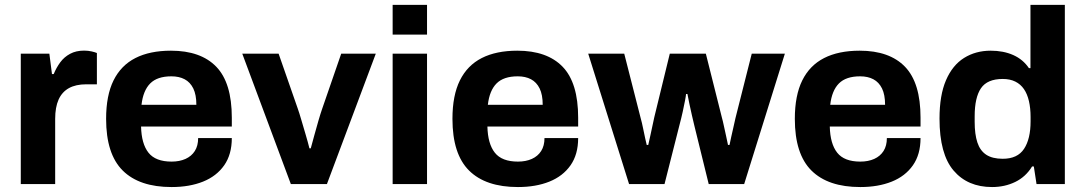

<svg xmlns="http://www.w3.org/2000/svg" viewBox="-20 -743 4382 775"><path d="M63.9 0V-526.4H179.2L189.8 -444.1H196.8Q207.5 -470.2 223.3 -491.6Q239.1 -513 263 -525.8Q286.8 -538.7 319.2 -538.7Q336 -538.7 350.1 -535.4Q364.1 -532.2 371.1 -529V-402.7H328.3Q286 -402.7 258.2 -387.3Q230.4 -371.9 216.5 -341.1Q202.7 -310.2 202.7 -263.2V0Z M672.7 12Q542.5 12 475.4 -54.6Q408.3 -121.2 408.3 -263.2Q408.3 -357.8 438.3 -418.4Q468.3 -479 526.5 -508.7Q584.8 -538.4 670.1 -538.4Q790.4 -538.4 853.1 -473.5Q915.7 -408.6 915.7 -267.9V-232.3H549.4Q551 -162.5 579.4 -126.6Q607.8 -90.7 672.7 -90.7Q704.7 -90.7 728.9 -101.6Q753 -112.5 766.4 -133.5Q779.8 -154.6 779.8 -185.7H915.7Q915.7 -119.6 884.9 -75.7Q854 -31.7 799.5 -9.9Q745 12 672.7 12ZM551.2 -320.1H772.6Q772.6 -360.6 760.2 -386Q747.7 -411.3 725.3 -423.1Q703 -434.9 671.9 -434.9Q614.8 -434.9 586.3 -406.2Q557.8 -377.5 551.2 -320.1Z M1154 0 957.9 -526.4H1104.6L1182.2 -303.8Q1188 -287.4 1196.3 -259Q1204.6 -230.7 1213.7 -200Q1222.8 -169.4 1229 -144.2H1234.4Q1240.7 -167.4 1248.9 -197.5Q1257.1 -227.7 1265.5 -256.4Q1273.9 -285.2 1280.4 -303.8L1357.3 -526.4H1496.9L1299.6 0Z M1564.9 -603.3V-723.4H1703.7V-603.3ZM1564.9 0V-526.4H1703.7V0Z M2070.7 12Q1940.5 12 1873.4 -54.6Q1806.3 -121.2 1806.3 -263.2Q1806.3 -357.8 1836.3 -418.4Q1866.3 -479 1924.5 -508.7Q1982.8 -538.4 2068.1 -538.4Q2188.4 -538.4 2251.1 -473.5Q2313.7 -408.6 2313.7 -267.9V-232.3H1947.4Q1949 -162.5 1977.4 -126.6Q2005.8 -90.7 2070.7 -90.7Q2102.7 -90.7 2126.9 -101.6Q2151 -112.5 2164.4 -133.5Q2177.8 -154.6 2177.8 -185.7H2313.7Q2313.7 -119.6 2282.9 -75.7Q2252 -31.7 2197.5 -9.9Q2143 12 2070.7 12ZM1949.2 -320.1H2170.6Q2170.6 -360.6 2158.2 -386Q2145.7 -411.3 2123.3 -423.1Q2101 -434.9 2069.9 -434.9Q2012.8 -434.9 1984.3 -406.2Q1955.8 -377.5 1949.2 -320.1Z M2519.2 0 2354.3 -526.4H2499.7L2565.7 -267.6Q2571.3 -247.6 2575.8 -225Q2580.4 -202.4 2584.4 -184.1Q2588.4 -165.9 2590.4 -158.1H2596.7Q2601.3 -177.6 2605.9 -199.5Q2610.4 -221.4 2614.7 -240.5Q2618.9 -259.6 2621 -269.7L2683.6 -526.4H2829.1L2893.8 -268.7Q2897.8 -254.7 2902 -234.5Q2906.1 -214.3 2910.9 -193.9Q2915.7 -173.5 2918.5 -158.1H2924.7Q2927.4 -171.8 2931.7 -191Q2935.9 -210.2 2940.6 -230.2Q2945.2 -250.3 2948.7 -266.4L3014.4 -526.4H3148.1L2983.8 0H2840.7L2782.9 -235.1Q2778.7 -253.7 2773 -277.1Q2767.4 -300.6 2762.7 -323.8Q2758 -347.1 2754.8 -363.6H2749.2Q2748.6 -355.1 2745 -336.7Q2741.5 -318.3 2735.9 -292.6Q2730.3 -266.9 2721.9 -235.3L2662.3 0Z M3452.7 12Q3322.5 12 3255.4 -54.6Q3188.3 -121.2 3188.3 -263.2Q3188.3 -357.8 3218.3 -418.4Q3248.3 -479 3306.5 -508.7Q3364.8 -538.4 3450.1 -538.4Q3570.4 -538.4 3633.1 -473.5Q3695.7 -408.6 3695.7 -267.9V-232.3H3329.4Q3331 -162.5 3359.4 -126.6Q3387.8 -90.7 3452.7 -90.7Q3484.7 -90.7 3508.9 -101.6Q3533 -112.5 3546.4 -133.5Q3559.8 -154.6 3559.8 -185.7H3695.7Q3695.7 -119.6 3664.9 -75.7Q3634 -31.7 3579.5 -9.9Q3525 12 3452.7 12ZM3331.2 -320.1H3552.6Q3552.6 -360.6 3540.2 -386Q3527.7 -411.3 3505.3 -423.1Q3483 -434.9 3451.9 -434.9Q3394.8 -434.9 3366.3 -406.2Q3337.8 -377.5 3331.2 -320.1Z M3984.4 12Q3885.7 12 3829 -54.7Q3772.3 -121.3 3772.3 -264.2Q3772.3 -358.6 3798.5 -419.2Q3824.6 -479.8 3871.4 -509.1Q3918.3 -538.4 3978.9 -538.4Q4030.3 -538.4 4069.9 -520.8Q4109.4 -503.2 4133.2 -468H4139.4V-723.4H4278.2V0H4163.9L4153 -71.1H4146Q4120.4 -29.2 4078 -8.6Q4035.6 12 3984.4 12ZM4027.6 -102.1Q4087.1 -102.1 4113.5 -142.2Q4139.9 -182.2 4139.9 -253.3V-270.6Q4139.9 -306.1 4133.3 -334.8Q4126.7 -363.6 4113.1 -383.4Q4099.5 -403.2 4078.2 -413.7Q4056.9 -424.3 4027.6 -424.3Q3965.2 -424.3 3939.7 -386.9Q3914.2 -349.5 3914.2 -273.6V-251.1Q3914.2 -201.3 3925.1 -168.1Q3935.9 -135 3960.8 -118.5Q3985.7 -102.1 4027.6 -102.1Z"/></svg>

Font: Archivo Variable SemiBold
Style: Regular
Weight: 600
Designer: Hector Gatti
Foundry: Omnibus-Type
Version: Version 2.001